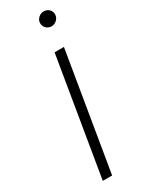

<svg xmlns="http://www.w3.org/2000/svg" viewBox="-191 -743 590 774"><g transform="rotate(-30 104.0 -355.5)"><path d="M36.6 0 127.4 -545.9H170.9L80.1 0ZM169.9 -642.6Q154.8 -642.6 144.5 -653.3Q134.3 -664.1 135.7 -678.7Q136.2 -691.4 147 -701.2Q157.7 -710.9 170.9 -710.9Q187 -710.9 197 -700.4Q207 -689.9 205.6 -674.8Q204.6 -662.1 194.1 -652.3Q183.6 -642.6 169.9 -642.6Z"/></g></svg>

Font: Inter Tight ExtraLight
Style: Italic
Weight: 250
Italic angle: -9.39999°
Designer: Rasmus Andersson
Foundry: rsms
Version: Version 3.004